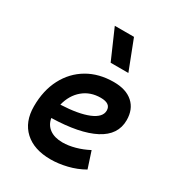

<svg xmlns="http://www.w3.org/2000/svg" viewBox="-189 -915 965 1045"><g transform="rotate(30 293.0 -392.5)"><path d="M295.9 -102.5Q332.5 -102.5 374.3 -114Q416 -125.5 454.6 -146L488.3 -43Q441.4 -16.1 387.9 -3.2Q334.5 9.8 285.6 9.8Q181.2 9.8 122.3 -44.4Q63.5 -98.6 63.5 -195.8Q63.5 -295.4 102.5 -370.1Q141.6 -444.8 211.7 -486.1Q281.7 -527.3 375.5 -527.3Q452.6 -527.3 495.6 -488.8Q538.6 -450.2 538.6 -381.8Q538.6 -289.1 445.3 -240.5Q352.1 -191.9 177.2 -187.5Q184.1 -147 214.8 -124.8Q245.6 -102.5 295.9 -102.5ZM183.6 -274.9Q294.9 -279.8 356.7 -305.4Q418.5 -331.1 418.5 -373Q418.5 -417.5 356 -417.5Q291 -417.5 245.4 -379.2Q199.7 -340.8 183.6 -274.9ZM306.6 -609.4 225.6 -794.9H346.2L418 -609.4Z"/></g></svg>

Font: Cascadia Code NF SemiBold
Style: Italic
Weight: 600
Italic angle: -10°
Monospace: yes
Designer: Aaron Bell
Foundry: Saja Typeworks
Version: Version 2404.023; ttfautohint (v1.8.4)